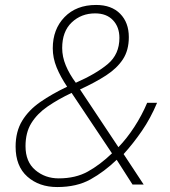

<svg xmlns="http://www.w3.org/2000/svg" viewBox="-20 -745 687 775"><path d="M211 10Q138 10 90.5 -32Q43 -74 43 -153Q43 -214 69.5 -257.5Q96 -301 143 -333.5Q190 -366 251 -395Q224 -435 208.5 -473Q193 -511 193 -550Q193 -627 240.5 -676Q288 -725 368 -725Q430 -725 465 -689.5Q500 -654 500 -595Q500 -542 476 -505.5Q452 -469 408 -440.5Q364 -412 303 -384L458 -151Q492 -186 522.5 -233Q553 -280 574 -330H614Q588 -268 553 -217Q518 -166 479 -123L560 0H515L451 -100Q401 -52 345.5 -21Q290 10 211 10ZM286 -411Q368 -447 415 -486.5Q462 -526 462 -592Q462 -636 436 -663.5Q410 -691 364 -691Q308 -691 269.5 -654.5Q231 -618 231 -551Q231 -516 245.5 -481Q260 -446 286 -411ZM217 -25Q285 -25 334.5 -52.5Q384 -80 432 -126L269 -370Q214 -344 172 -315Q130 -286 106.5 -248Q83 -210 83 -155Q83 -92 122.5 -58.5Q162 -25 217 -25Z"/></svg>

Font: Noto Sans Disp ExtLt
Style: Italic
Weight: 200
Italic angle: -12°
Designer: Monotype Design Team
Foundry: Monotype Imaging Inc.
Version: Version 2.000;GOOG;noto-source:20170915:90ef993387c0